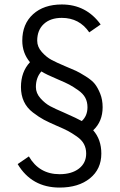

<svg xmlns="http://www.w3.org/2000/svg" viewBox="-20 -682 535 854"><path d="M436.5 -205.1Q436.5 -141.6 394.5 -102.5Q430.7 -61.5 430.7 1Q430.7 70.3 379.9 111.3Q329.1 152.3 245.1 152.3Q121.1 152.3 58.6 47.9L108.4 13.7Q154.3 92.8 245.1 92.8Q298.8 92.8 331.1 67.9Q363.3 43 363.3 1Q363.3 -22.5 353.5 -41Q343.8 -59.6 321.3 -75.2Q298.8 -90.8 282.2 -99.6Q265.6 -108.4 233.4 -122.1Q197.3 -137.7 175.3 -149.4Q153.3 -161.1 126.5 -181.6Q99.6 -202.1 86.4 -230.5Q73.2 -258.8 73.2 -294.9Q73.2 -362.3 113.3 -405.3Q79.1 -446.3 79.1 -501Q79.1 -575.2 127 -618.7Q174.8 -662.1 254.9 -662.1Q363.3 -662.1 427.7 -573.2L377 -538.1Q333 -602.5 254.9 -602.5Q204.1 -602.5 174.8 -575.2Q145.5 -547.9 145.5 -501Q145.5 -473.6 166 -450.7Q186.5 -427.7 209.5 -415.5Q232.4 -403.3 269.5 -387.7Q302.7 -374 318.4 -366.7Q334 -359.4 361.3 -342.3Q388.7 -325.2 401.9 -308.6Q415 -292 425.8 -265.1Q436.5 -238.3 436.5 -205.1ZM239.3 -328.1Q185.5 -350.6 164.1 -364.3Q139.6 -336.9 139.6 -294.9Q139.6 -267.6 160.2 -244.6Q180.7 -221.7 203.6 -209.5Q226.6 -197.3 263.7 -181.6Q325.2 -154.3 343.8 -143.6Q369.1 -167 369.1 -205.1Q369.1 -228.5 359.4 -247.1Q349.6 -265.6 327.1 -281.2Q304.7 -296.9 288.1 -305.7Q271.5 -314.5 239.3 -328.1Z"/></svg>

Font: Lohit Devanagari
Style: Regular
Weight: 400
Version: 2.95.4